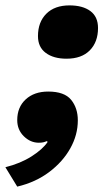

<svg xmlns="http://www.w3.org/2000/svg" viewBox="-65 -530 386 713"><path d="M193 -510Q242 -510 270.5 -489Q299 -468 299 -426Q299 -374 268.5 -343Q238 -312 182 -312Q134 -312 105 -333.5Q76 -355 76 -396Q76 -448 107 -479Q138 -510 193 -510ZM114 -190Q174 -190 199 -159.5Q224 -129 224 -83Q224 -29 196 21Q168 71 117.5 109Q67 147 -1 163L-45 91Q11 77 52.5 50.5Q94 24 112 -3L109 -6Q102 -3 95.5 -1.5Q89 0 79 0Q48 0 23.5 -24Q-1 -48 -1 -84Q-1 -132 30.5 -161Q62 -190 114 -190Z"/></svg>

Font: Work Sans ExtraBold
Style: Italic
Weight: 800
Italic angle: -13°
Designer: Wei Huang
Foundry: Wei Huang
Version: Version 2.012; ttfautohint (v1.8.3)